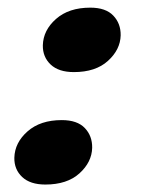

<svg xmlns="http://www.w3.org/2000/svg" viewBox="-20 -473 372 502"><path d="M98.5 9.5Q59 9.5 38 -10.2Q17 -30 17.5 -60.5Q18.5 -100 52 -129.5Q85.5 -159 141.5 -159Q182 -159 201.8 -138.2Q221.5 -117.5 221 -86.5Q220 -49 187.8 -19.8Q155.5 9.5 98.5 9.5ZM173 -284.5Q133.5 -284.5 112.5 -304.2Q91.5 -324 92 -354.5Q93 -394 126.5 -423.5Q160 -453 216 -453Q256.5 -453 276.2 -432.2Q296 -411.5 295.5 -380.5Q294.5 -343 262.2 -313.8Q230 -284.5 173 -284.5Z"/></svg>

Font: Fraunces 72pt S000
Style: Bold Italic
Weight: 700
Italic angle: -16°
Version: Version 1.000; ttfautohint (v1.8.3)